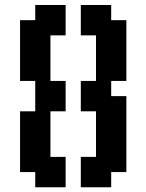

<svg xmlns="http://www.w3.org/2000/svg" viewBox="-20 -708 602 790"><path d="M375 62.5H312.5V0V-62.5H375V-125V-187.5V-250H312.5V-312.5V-375H375V-437.5V-500V-562.5H312.5V-625V-687.5H375H437.5V-625H500V-562.5V-500V-437.5V-375H437.5V-312.5H500V-250V-187.5V-125V-62.5V0H437.5V62.5ZM187.5 62.5H125V0H62.5V-62.5V-125V-187.5V-250H125V-312.5V-375H62.5V-437.5V-500V-562.5V-625H125V-687.5H187.5H250V-625V-562.5H187.5V-500V-437.5V-375H250V-312.5V-250H187.5V-187.5V-125V-62.5H250V0V62.5Z"/></svg>

Font: PixelArmy
Style: Medium
Weight: 500
Version: Version 001.000